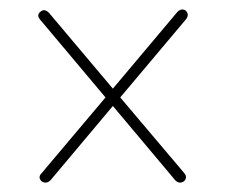

<svg xmlns="http://www.w3.org/2000/svg" viewBox="-20 -543 476 404"><path d="M67.5 -161.5Q59 -170 67.5 -178.5L202 -338L65 -501Q55.5 -511.5 66 -519Q74 -525.5 83.5 -515.5L217.5 -356.5L352.5 -517Q361 -526.5 370.5 -521Q379.5 -512 371 -502L233 -338L367.5 -179Q375.5 -169.5 367 -161.5Q357 -155 348.5 -164L217.5 -320L86.5 -164Q77.5 -155 67.5 -161.5Z"/></svg>

Font: Fraunces 72pt S050 Thin
Style: Regular
Weight: 100
Version: Version 1.000; ttfautohint (v1.8.3)